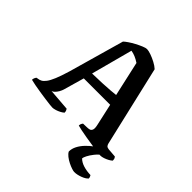

<svg xmlns="http://www.w3.org/2000/svg" viewBox="-236 -898 1276 1276"><g transform="rotate(45 402.5 -260.0)"><path d="M251 0Q246 0 226.5 -2Q207 -4 179 -8Q151 -12 121.5 -16.5Q92 -21 66 -26Q40 -31 25 -35Q25 -45 29 -53.5Q33 -62 37 -66L48 -68Q60 -69 73 -75.5Q86 -82 100 -100.5Q114 -119 129 -155Q144 -191 162 -251L273 -642Q282 -651 301 -664Q320 -677 343.5 -689.5Q367 -702 388.5 -711Q410 -720 422 -720Q436 -720 460.5 -711.5Q485 -703 510.5 -689.5Q536 -676 552 -661L684 -94Q687 -83 692.5 -77Q698 -71 712 -69L775 -64Q778 -59 781 -55.5Q784 -52 785 -35Q777 -27 762.5 -19Q748 -11 731.5 -5.5Q715 0 702 0Q694 0 670 -3Q646 -6 614.5 -11Q583 -16 551.5 -21Q520 -26 495 -31.5Q470 -37 460 -40Q460 -52 465 -60Q470 -68 471 -69L504 -70Q519 -70 530 -73Q541 -76 546 -89Q551 -102 544 -132L510 -285H262L222 -145Q217 -126 208 -111Q199 -96 189.5 -86.5Q180 -77 170 -74L324 -62Q326 -59 329.5 -51.5Q333 -44 333 -34Q325 -26 310 -18Q295 -10 279 -5Q263 0 251 0ZM278 -347Q331 -348 373.5 -350Q416 -352 446.5 -354.5Q477 -357 492 -359L437 -605Q416 -619 396 -627.5Q376 -636 356 -639ZM657 200Q649 200 632 194.5Q615 189 595 179Q575 169 558.5 156Q542 143 535 129Q535 102 548.5 76Q562 50 584 27Q606 4 631 -14L715 -16Q688 2 669 26Q650 50 640 70Q630 90 630 99Q649 118 680 127.5Q711 137 748 138Q750 141 753 148Q756 155 756 162Q742 178 712 189Q682 200 657 200Z"/></g></svg>

Font: Texturina 12pt SemiBold
Style: Regular
Weight: 600
Designer: Guillermo Torres Carreño
Foundry: Omnibus-Type
Version: Version 1.002